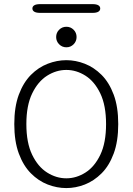

<svg xmlns="http://www.w3.org/2000/svg" viewBox="-20 -924 659 954"><path d="M309.5 10.5Q263 10.5 217 -7.2Q171 -25 133.5 -62.8Q96 -100.5 73.5 -161.2Q51 -222 51 -307.5Q51 -393 73.5 -453.5Q96 -514 133.5 -551.8Q171 -589.5 217 -607.2Q263 -625 309.5 -625Q356 -625 401.5 -607.2Q447 -589.5 484.8 -551.8Q522.5 -514 545 -453.5Q567.5 -393 567.5 -307.5Q567.5 -222 545 -161.2Q522.5 -100.5 484.8 -62.8Q447 -25 401.5 -7.2Q356 10.5 309.5 10.5ZM309.5 -38Q359.5 -38 404.8 -66.8Q450 -95.5 478.5 -155Q507 -214.5 507 -307.5Q507 -400 478.5 -459.5Q450 -519 404.8 -547.8Q359.5 -576.5 309.5 -576.5Q259.5 -576.5 214 -547.8Q168.5 -519 139.8 -459.5Q111 -400 111 -307.5Q111 -214.5 139.8 -155Q168.5 -95.5 214 -66.8Q259.5 -38 309.5 -38ZM310 -689Q288.5 -689 273.8 -704Q259 -719 259 -740Q259 -761.5 273.8 -776.2Q288.5 -791 310 -791Q331 -791 345.8 -776.2Q360.5 -761.5 360.5 -740Q360.5 -719 345.8 -704Q331 -689 310 -689ZM141 -882Q141 -892 150.5 -897.8Q160 -903.5 180 -903.5H439.5Q459 -903.5 468.5 -897.8Q478 -892 478 -882Q478 -871.5 468.5 -865.8Q459 -860 439.5 -860H180Q160 -860 150.5 -865.8Q141 -871.5 141 -882Z"/></svg>

Font: Sono ExtraLight Monospace Light
Style: Regular
Weight: 300
Version: Version 2.112